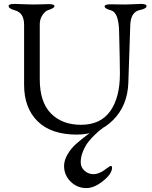

<svg xmlns="http://www.w3.org/2000/svg" viewBox="-20 -673 778 980"><path d="M421 287Q374 287 340.5 254Q307 221 307 174Q307 146 324.5 115.5Q342 85 367.5 62.5Q393 40 418 21Q443 2 460 -8L478 -18H504Q499 -15 491.5 -9.5Q484 -4 465 14Q446 32 431 51Q416 70 404 98.5Q392 127 392 155Q392 181 411.5 198.5Q431 216 458 216Q470 216 484.5 210.5Q499 205 508.5 198Q518 191 528 184Q538 177 540 176Q544 173 548 174.5Q552 176 552 182Q552 214 506.5 250.5Q461 287 421 287ZM645 -547Q644 -536 635 -250Q631 -134 557 -60Q483 14 372 14Q241 14 172 -54Q103 -122 103 -240V-547Q103 -607 57 -620Q24 -629 24 -642Q24 -653 53 -653Q67 -653 98.5 -651.5Q130 -650 149 -650Q166 -650 193 -651Q220 -652 229 -652Q258 -652 258 -641Q258 -632 225 -621Q211 -617 197 -596.5Q183 -576 183 -549V-268Q183 -152 240 -94Q297 -36 393 -36Q493 -36 542.5 -105.5Q592 -175 592 -296Q592 -357 588 -511Q586 -609 547 -620Q514 -629 514 -640Q514 -651 543 -651Q558 -651 581 -650.5Q604 -650 618 -650Q635 -650 662 -651.5Q689 -653 699 -653Q728 -653 728 -642Q728 -629 695 -622Q648 -613 645 -547Z"/></svg>

Font: EB Garamond SC 12
Style: Regular
Weight: 400
Version: Version 0.016 ; ttfautohint (v0.97) -l 8 -r 50 -G 200 -x 0 -